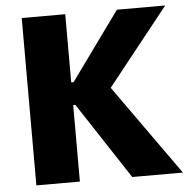

<svg xmlns="http://www.w3.org/2000/svg" viewBox="-51 -750 786 800"><g transform="rotate(-5 342.0 -350.0)"><path d="M69 0H251V-320H260L470 0H682L413 -378L669 -700H467L261 -415H251V-700H69Z"/></g></svg>

Font: Fixel Display ExtraBold
Style: Regular
Weight: 800
Designer: AlfaBravo + MacPaw
Foundry: Kyrylo Tkachov, Marchela Mozhyna, Serhii Makarenko, Maria Weinstein, Zakhar Kryvoshyya
Version: Version 1.211